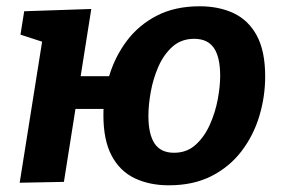

<svg xmlns="http://www.w3.org/2000/svg" viewBox="-20 -566 877 599"><path d="M198.7 -328.3H391.6L375 -226.1H180.7ZM603.3 -546.4Q663.4 -546.4 709.4 -524.6Q755.4 -502.8 781.4 -454.6Q807.3 -406.4 807.3 -327.5Q807.3 -264.8 789.1 -204.1Q770.9 -143.4 733.6 -94.5Q696.4 -45.6 639.8 -16.7Q583.3 12.1 506.7 12.1Q446.4 12.1 400.3 -9.9Q354.1 -31.9 328.4 -80.2Q302.6 -128.6 302.6 -206.4Q302.6 -269.4 320.8 -329.6Q339 -389.9 375.9 -438.9Q412.9 -488 469.4 -517.2Q525.9 -546.4 603.3 -546.4ZM585.9 -444.9Q545.6 -444.9 518.1 -420.4Q490.7 -395.9 474.1 -358Q457.6 -320.2 450.3 -279.1Q443 -238.1 443 -204.6Q443 -147.4 462.2 -118.4Q481.4 -89.4 522.9 -89.4Q562.9 -89.4 590.2 -114.2Q617.6 -139 634.6 -176.9Q651.6 -214.8 659.3 -255.8Q666.9 -296.9 666.9 -329.3Q666.9 -387.5 647.4 -416.2Q627.8 -444.9 585.9 -444.9ZM41.4 4.1 122.1 -503.4 171.7 -416.3 43.9 -457.9 55.5 -530.9 264.8 -538 179.4 1.4Z"/></svg>

Font: Bitter Thin
Style: Italic
Weight: 100
Italic angle: -9°
Designer: Sol Matas, and Bitter project Authors
Foundry: Sol Matas
Version: Version 2.002